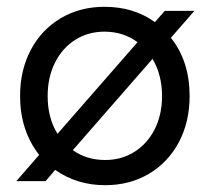

<svg xmlns="http://www.w3.org/2000/svg" viewBox="-20 -532 619 564"><path d="M95 -77Q39 -149 39 -250Q39 -326 70.5 -385.5Q102 -445 158.5 -478.5Q215 -512 287 -512Q373 -512 435 -467L464 -500H551L482 -421Q537 -352 537 -250Q537 -174 505.5 -114.5Q474 -55 417.5 -21.5Q361 12 289 12Q206 12 142 -33L114 0H28ZM149 -139 384 -408Q342 -439 287 -439Q239 -439 201 -415Q163 -391 141.5 -348Q120 -305 120 -250Q120 -185 149 -139ZM289 -62Q337 -62 375 -86Q413 -110 434.5 -152.5Q456 -195 456 -250Q456 -312 428 -359L194 -91Q234 -62 289 -62Z"/></svg>

Font: Oak Sans
Style: Regular
Weight: 400
Designer: Erik Kennedy, Walven
Foundry: Erik Kennedy, Walven
Version: Version 1.000